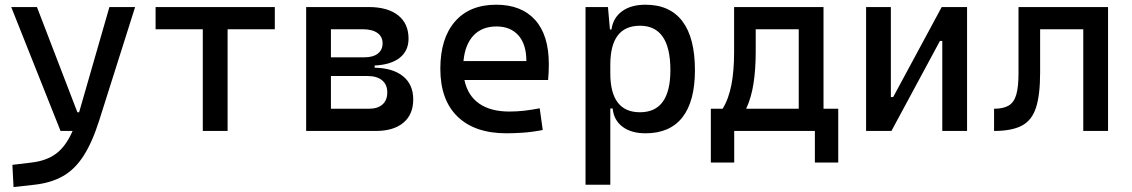

<svg xmlns="http://www.w3.org/2000/svg" viewBox="-20 -547 4728 802"><path d="M36.6 234.4 31.7 141.6 112.8 131.8Q174.8 124.5 215.1 94.2Q255.4 64 283.2 0H232.9L26.9 -517.6H134.3L303.2 -78.1H310.5L437 -517.6H544.4L395 -45.9Q365.7 46.9 329.3 103.5Q293 160.2 243.4 188.5Q193.8 216.8 124.5 224.6Z M827.1 0V-424.8H629.9V-517.6H1127.9V-424.8H930.7V0Z M1258.8 0V-517.6H1519.5Q1599.1 -517.6 1642.8 -483.2Q1686.5 -448.7 1686.5 -385.7Q1686.5 -334.5 1649.4 -305.4Q1612.3 -276.4 1544.9 -273.4V-264.2Q1621.6 -262.7 1663.8 -228.3Q1706.1 -193.8 1706.1 -131.8Q1706.1 -68.8 1665 -34.4Q1624 0 1549.8 0ZM1362.3 -92.8H1521.5Q1557.6 -92.8 1577.6 -110.6Q1597.7 -128.4 1597.7 -161.1Q1597.7 -193.8 1575.9 -211.7Q1554.2 -229.5 1514.6 -229.5H1362.3ZM1362.3 -307.6H1502Q1538.1 -307.6 1558.1 -323Q1578.1 -338.4 1578.1 -366.2Q1578.1 -394 1556.4 -409.4Q1534.7 -424.8 1495.1 -424.8H1362.3Z M2095.7 9.8Q1963.4 9.8 1891.4 -59.8Q1819.3 -129.4 1819.3 -259.8Q1819.3 -386.7 1880.4 -457Q1941.4 -527.3 2052.7 -527.3Q2157.7 -527.3 2215.1 -463.9Q2272.5 -400.4 2272.5 -279.3Q2272.5 -243.7 2269.5 -212.9H1919.9Q1933.6 -147.9 1981.4 -114.5Q2029.3 -81.1 2107.4 -81.1Q2139.6 -81.1 2170.9 -84.7Q2202.1 -88.4 2234.4 -94.7L2247.1 -3.9Q2201.2 4.9 2163.1 7.3Q2125 9.8 2095.7 9.8ZM1916 -292H2178.7Q2178.7 -361.8 2145.5 -399.2Q2112.3 -436.5 2053.7 -436.5Q1993.7 -436.5 1958 -398.9Q1922.4 -361.3 1916 -292Z M2425.8 224.6V-517.6H2519.5L2527.8 -423.8H2534.2Q2541 -472.7 2578.4 -500Q2615.7 -527.3 2676.3 -527.3Q2778.3 -527.3 2830.6 -458Q2882.8 -388.7 2882.8 -253.9Q2882.8 -124 2830.6 -57.1Q2778.3 9.8 2676.3 9.8Q2616.7 9.8 2580.3 -17.6Q2543.9 -44.9 2539.1 -93.8H2529.3V224.6ZM2529.3 -241.2Q2529.3 -78.1 2653.3 -78.1Q2780.3 -78.1 2780.3 -253.9Q2780.3 -439.5 2653.3 -439.5Q2529.3 -439.5 2529.3 -276.4Z M2949.2 131.8V-92.8H2998.5Q3023.9 -134.3 3035.2 -192.9Q3046.4 -251.5 3046.4 -329.1V-517.6H3419.9V-92.8H3481.4V131.8H3383.8V0H3046.9V131.8ZM3316.4 -92.8V-424.8H3136.7V-332.5Q3136.7 -257.3 3127.4 -197.8Q3118.2 -138.2 3096.7 -92.8Z M3597.7 0V-517.6H3701.2V-141.6H3710.9L3913.6 -517.6H4019.5V0H3916V-376H3906.2L3703.6 0Z M4132.3 0V-92.8Q4171.4 -92.8 4193.6 -106.2Q4215.8 -119.6 4225.1 -151.9Q4234.4 -184.1 4234.4 -241.2V-517.6H4608.4V0H4504.9V-424.8H4324.7V-244.6Q4324.7 -150.4 4307.4 -97.2Q4290 -43.9 4248 -22Q4206.1 0 4132.3 0Z"/></svg>

Font: CaskaydiaMono NF
Style: Regular
Weight: 400
Designer: Aaron Bell
Foundry: Saja Typeworks
Version: Version 2111.001; ttfautohint (v1.8.4);Nerd Fonts 3.1.1